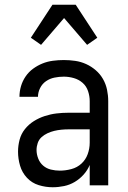

<svg xmlns="http://www.w3.org/2000/svg" viewBox="-20 -781 540 809"><path d="M202 8Q172 8 143 -1Q114 -10 93.5 -32Q73 -54 64.5 -83Q56 -112 56 -142Q56 -167 62.5 -192Q69 -217 85 -237Q101 -257 122.5 -270.5Q144 -284 168.5 -292Q193 -300 218 -303Q243 -306 269 -306H358V-355Q358 -376 351 -397Q344 -418 328 -432Q312 -446 291 -452Q270 -458 249 -458Q229 -458 209.5 -454Q190 -450 174 -439Q158 -428 149 -410Q140 -392 140 -373H62Q62 -396 68.5 -418Q75 -440 88 -459Q101 -478 119.5 -491.5Q138 -505 159 -513.5Q180 -522 203 -525Q226 -528 249 -528Q273 -528 297 -524.5Q321 -521 343 -511Q365 -501 383.5 -485Q402 -469 414 -448Q426 -427 431 -403Q436 -379 436 -355V0H358V-86Q349 -64 332.5 -45.5Q316 -27 295 -14.5Q274 -2 250 3Q226 8 202 8ZM232 -62Q256 -62 280.5 -68.5Q305 -75 323 -91.5Q341 -108 349.5 -131.5Q358 -155 358 -180V-236H269Q254 -236 238.5 -234.5Q223 -233 208.5 -229.5Q194 -226 180 -219.5Q166 -213 155 -203Q144 -193 139 -178.5Q134 -164 134 -149Q134 -131 141 -113Q148 -95 162 -83Q176 -71 194.5 -66.5Q213 -62 232 -62ZM153 -592 110 -622 201 -761H299L390 -622L347 -592L250 -705Z"/></svg>

Font: Iosevka Fuck
Style: Regular
Weight: 400
Monospace: yes
Designer: Belleve Invis
Foundry: Belleve Invis
Version: Version 28.0.7; ttfautohint (v1.8.3)